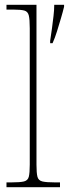

<svg xmlns="http://www.w3.org/2000/svg" viewBox="-20 -780 287 800"><path d="M7 0V-20H27Q64 -20 80 -24Q96 -28 100 -43.5Q104 -59 104 -94V-662Q104 -699 100 -715.5Q96 -732 81.5 -736Q67 -740 37 -740H7V-760H132V-94Q132 -59 136 -43.5Q140 -28 156.5 -24Q173 -20 209 -20H230V0ZM189 -610Q193 -635 196.5 -661.5Q200 -688 203 -713.5Q206 -739 206 -760H247V-752Q242 -731 234 -704Q226 -677 217.5 -649.5Q209 -622 199 -600H189Z"/></svg>

Font: Noto Serif Khmer SemiCondensed Thin
Style: Regular
Weight: 250
Width: 4
Designer: Danh Hong and the Monotype Design Team
Foundry: Monotype Imaging Inc.
Version: Version 2.004